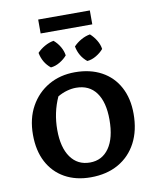

<svg xmlns="http://www.w3.org/2000/svg" viewBox="-92 -911 809 992"><g transform="rotate(-10 312.5 -415.0)"><path d="M304 10Q226 10 168 -22.5Q110 -55 78.5 -115Q47 -175 47 -258Q47 -343 82 -406Q117 -469 177.5 -504Q238 -539 316 -539Q396 -539 455 -507Q514 -475 546 -415.5Q578 -356 578 -275Q578 -188 544.5 -124Q511 -60 449.5 -25Q388 10 304 10ZM313 -66Q377 -66 413.5 -118.5Q450 -171 450 -267Q450 -359 413.5 -409Q377 -459 308 -459Q285 -459 260 -452Q235 -445 211 -431Q175 -352 175 -261Q175 -169 211.5 -117.5Q248 -66 313 -66ZM177 -767V-840H448V-767ZM236 -718Q256 -701 269 -678.5Q282 -656 285 -633Q270 -615 246.5 -601Q223 -587 199 -585Q159 -617 149 -670Q166 -688 189 -701Q212 -714 236 -718ZM427 -718Q446 -701 459.5 -678.5Q473 -656 476 -633Q461 -615 437.5 -601Q414 -587 390 -585Q350 -617 340 -670Q357 -688 380 -701Q403 -714 427 -718Z"/></g></svg>

Font: Piazzolla SC SemiBold
Style: Regular
Weight: 600
Designer: Juan Pablo del Peral
Foundry: Huerta Tipografica
Version: Version 1.330